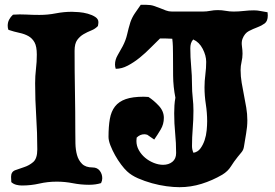

<svg xmlns="http://www.w3.org/2000/svg" viewBox="-20 -766 1141 798"><path d="M279 -717Q290 -717 308.5 -715.5Q327 -714 345 -709Q363 -704 376 -695.5Q389 -687 389 -674Q389 -668 387 -658Q376 -646 359.5 -639.5Q343 -633 327.5 -624Q312 -615 301 -600Q290 -585 290 -555Q290 -470 291.5 -386Q293 -302 293 -217Q293 -196 293.5 -170Q294 -144 300 -122Q306 -100 321 -85Q336 -70 365 -70Q384 -70 394.5 -56.5Q405 -43 405 -25Q405 -15 400 -5Q378 2 350 2Q316 2 283 -4.5Q250 -11 216 -11Q178 -11 143.5 -3Q109 5 71 5Q59 5 47.5 2Q36 -1 27 -9L26 -31Q26 -52 43 -58.5Q60 -65 80.5 -71.5Q101 -78 118 -92.5Q135 -107 135 -145Q135 -214 130.5 -282.5Q126 -351 126 -420Q126 -450 129.5 -479.5Q133 -509 133 -539Q133 -573 123.5 -590Q114 -607 98 -616Q82 -625 60.5 -629.5Q39 -634 15 -642Q12 -649 12 -659Q12 -673 18 -684.5Q24 -696 34 -705Q62 -707 89 -705.5Q116 -704 144 -704Q179 -704 212 -710.5Q245 -717 279 -717ZM565 -746H588Q606 -746 619.5 -741.5Q633 -737 645.5 -732Q658 -727 669.5 -722.5Q681 -718 695 -718H822Q839 -718 854 -721Q869 -724 885 -724Q902 -724 918 -721Q934 -718 951 -718Q972 -718 993.5 -720.5Q1015 -723 1036 -723Q1050 -723 1064 -720Q1078 -717 1092 -715L1093 -702Q1093 -678 1080 -668.5Q1067 -659 1049.5 -652.5Q1032 -646 1014.5 -637Q997 -628 988 -605Q983 -592 985.5 -574.5Q988 -557 988 -543Q988 -526 984 -509Q980 -492 980 -475Q980 -448 984.5 -422Q989 -396 994 -370.5Q999 -345 1003.5 -319Q1008 -293 1008 -266Q1008 -239 1003 -211.5Q998 -184 994 -157Q992 -143 984 -133.5Q976 -124 968 -114Q952 -94 939.5 -74Q927 -54 904 -40Q863 -16 818 -2Q773 12 726 12Q702 12 672 8Q642 4 611.5 -4.5Q581 -13 553.5 -25Q526 -37 508 -54Q497 -64 483.5 -82Q470 -100 458.5 -120.5Q447 -141 439 -161.5Q431 -182 431 -197Q431 -240 436.5 -271.5Q442 -303 458 -323.5Q474 -344 502.5 -354Q531 -364 577 -364L597 -363Q619 -349 640 -326.5Q661 -304 661 -276Q661 -250 648 -228Q635 -206 621 -186Q607 -195 592 -206Q584 -208 580 -208Q562 -208 548 -194L547 -180Q547 -160 557 -142Q567 -124 583 -110.5Q599 -97 619 -89Q639 -81 658 -81Q681 -81 696.5 -93.5Q712 -106 712 -130Q712 -172 708 -212.5Q704 -253 704 -295Q704 -312 705 -328Q706 -344 709 -360Q700 -405 699.5 -451Q699 -497 699 -543Q699 -558 698.5 -573.5Q698 -589 696 -605Q683 -606 670.5 -606Q658 -606 645 -606Q628 -590 606.5 -568Q585 -546 561 -526.5Q537 -507 511.5 -493.5Q486 -480 461 -480Q458 -489 458 -498Q458 -518 469.5 -537.5Q481 -557 490 -574Q503 -599 508.5 -623.5Q514 -648 522 -674Q529 -694 541 -711.5Q553 -729 565 -746ZM783 -602Q776 -594 773.5 -585Q771 -576 771 -566Q771 -528 774.5 -490Q778 -452 778 -414Q778 -386 781 -359.5Q784 -333 784 -306Q784 -269 781 -232Q778 -195 778 -159Q778 -144 784 -131Q802 -134 813 -149Q824 -164 830.5 -183.5Q837 -203 839 -224.5Q841 -246 841 -262Q841 -297 835.5 -332.5Q830 -368 830 -403Q830 -429 833.5 -456Q837 -483 837 -509Q837 -535 822.5 -563Q808 -591 783 -602Z"/></svg>

Font: CAT Altenglisch
Style: Regular
Weight: 400
Designer: Peter Wiegel
Foundry: Peter Wiegel, CAT Fonts
Version: Version 1.000